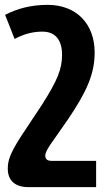

<svg xmlns="http://www.w3.org/2000/svg" viewBox="-20 -531 443 789"><path d="M375 238V130H192C172 130 166 121 166 108C166 97 175 82 185 66L259 -40C334 -151 369 -225 369 -315C369 -434 293 -511 176 -511C107 -511 52 -496 1 -470L40 -371C82 -393 117 -401 155 -401C205 -401 235 -369 235 -306C235 -247 216 -201 154 -103L62 36C22 100 12 128 12 162C12 212 43 238 97 238Z"/></svg>

Font: Noto Sans Armenian Condensed
Style: Bold
Weight: 700
Width: 3
Designer: Monotype Design Team
Foundry: Monotype Imaging Inc.
Version: Version 2.008